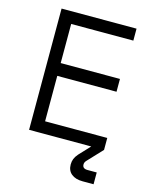

<svg xmlns="http://www.w3.org/2000/svg" viewBox="-132 -797 865 1086"><g transform="rotate(15 300.0 -253.5)"><path d="M523 203H459Q417 203 393 183.5Q369 164 369 128Q369 110 375 95Q381 80 395 64L455 0H91V-710H530V-640H166V-411H513V-336H166V-70H530V0L451 84Q446 89 442.5 95Q439 101 439 109Q439 134 469 134H523Z"/></g></svg>

Font: Orbit
Style: Regular
Weight: 400
Designer: Sooun Cho
Foundry: JAMO
Version: Version 1.000; ttfautohint (v1.8.4.7-5d5b);gftools[0.9.29]